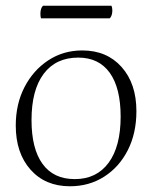

<svg xmlns="http://www.w3.org/2000/svg" viewBox="-20 -638 531 670"><path d="M224 12Q138 12 86.5 -46Q35 -104 35 -200Q35 -275 65.5 -334Q96 -393 148.5 -427.5Q201 -462 267 -462Q353 -462 404.5 -404Q456 -346 456 -250Q456 -173 426 -114Q396 -55 343.5 -21.5Q291 12 224 12ZM241 -13Q317 -13 359 -70Q401 -127 401 -231Q401 -331 363 -384Q325 -437 253 -437Q175 -437 132.5 -380.5Q90 -324 90 -219Q90 -119 128.5 -66Q167 -13 241 -13ZM363 -574H123Q121 -580 121 -590Q121 -609 130 -618H369Q372 -611 372 -602Q372 -583 363 -574Z"/></svg>

Font: Petrona ExtraLight
Style: Regular
Weight: 200
Designer: Ringo R. Seeber
Foundry: Ringo R. Seeber
Version: Version 2.001; ttfautohint (v1.8.3)